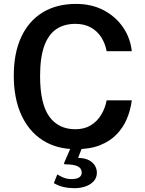

<svg xmlns="http://www.w3.org/2000/svg" viewBox="-20 -753 744 982"><path d="M369 -733Q448.5 -733 510 -700.8Q571.5 -668.5 609.2 -613.5Q647 -558.5 654 -491H525.5Q518 -531 497.8 -562.5Q477.5 -594 444.5 -612.5Q411.5 -631 365.5 -631Q308 -631 267.8 -603.8Q227.5 -576.5 206.2 -517.5Q185 -458.5 185 -364.5Q185 -222 232 -157Q279 -92 365.5 -92Q411.5 -92 444.5 -112.2Q477.5 -132.5 497.8 -166.2Q518 -200 525.5 -240H654Q648 -191 629.2 -146Q610.5 -101 576.5 -65.8Q542.5 -30.5 491.2 -10.2Q440 10 369 10Q269.5 10 198.2 -35.8Q127 -81.5 88.8 -165.8Q50.5 -250 50.5 -366Q50.5 -481.5 88.5 -563.5Q126.5 -645.5 197.8 -689.2Q269 -733 369 -733ZM475.5 130Q475.5 155.5 459.8 173.2Q444 191 418 200.2Q392 209.5 361 209.5Q332 209.5 305.2 203.5Q278.5 197.5 255.5 183.5L273 139Q287.5 148.5 306 155.8Q324.5 163 346.5 163Q372 163 385 154.2Q398 145.5 398 129.5Q398 109 379.2 98.5Q360.5 88 315.5 87.5Q310 87.5 308.2 85.8Q306.5 84 308.5 79L345 -5H402.5L379.5 54.5Q415.5 55.5 436.5 67.2Q457.5 79 466.5 96Q475.5 113 475.5 130Z"/></svg>

Font: Public Sans SemiBold
Style: Regular
Weight: 600
Designer: The Public Sans Project Authors: Dan O. Williams and USWDS (Libre Franklin designed by Pablo Impallari and Rodrigo Fuenz
Version: Version 1.007